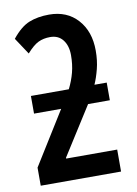

<svg xmlns="http://www.w3.org/2000/svg" viewBox="-86 -821 626 878"><g transform="rotate(-10 227.0 -382.0)"><path d="M204 -764Q287 -764 336.5 -709Q386 -654 386 -565Q386 -519 376 -480Q366 -441 353 -412H410V-330H309L167 -106V-102H404V0H31V-84L184 -330H58V-412H234Q252 -448 261.5 -484.5Q271 -521 271 -564Q271 -608 250 -635Q229 -662 191 -662Q160 -662 136 -650.5Q112 -639 82 -605L31 -682Q71 -732 111 -748Q151 -764 204 -764Z"/></g></svg>

Font: Noto Sans ExtraCondensed SemiBold
Style: Regular
Weight: 600
Width: 2
Designer: Monotype Design Team
Foundry: Monotype Imaging Inc.
Version: Version 2.013; ttfautohint (v1.8.4.7-5d5b)